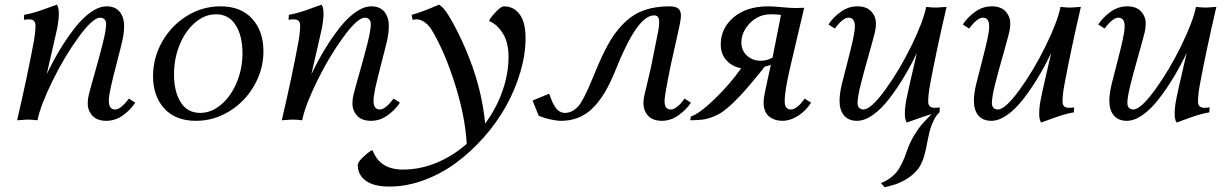

<svg xmlns="http://www.w3.org/2000/svg" viewBox="-20 -518 5285 827"><path d="M439.5 -490.7Q475.6 -490.7 495.1 -467.8Q514.6 -444.8 514.6 -404.8Q514.6 -375 505.4 -335Q499.5 -310.1 482.7 -245.8Q465.8 -181.6 457.3 -142.8Q448.7 -104 448.7 -84Q448.7 -46.4 475.6 -46.4Q500 -46.4 535.2 -93.3L562.5 -75.7Q541.5 -43.9 508.8 -20.8Q476.1 2.4 438 2.4Q398.4 2.4 378.2 -19.5Q357.9 -41.5 357.9 -72.3Q357.9 -91.3 362.3 -108.9Q370.1 -140.6 390.4 -211.7Q410.6 -282.7 423.8 -335.7Q437 -388.7 437 -414.1Q437 -427.7 429.9 -434.8Q422.9 -441.9 411.6 -441.9Q379.9 -441.9 318.8 -358.4Q257.8 -274.9 205.8 -168.9Q153.8 -63 141.6 0Q115.7 -2.9 98.1 -2.9L53.7 0Q98.1 -190.9 125 -335.9Q132.8 -378.9 132.8 -407.7Q132.8 -434.6 106 -434.6Q91.8 -434.6 83 -432.6L84 -454.1Q108.4 -458.5 130.6 -465.1Q152.8 -471.7 182.9 -482.9Q212.9 -494.1 225.1 -498Q233.4 -486.3 233.4 -459Q233.4 -429.7 224.6 -388.2Q217.3 -355 181.2 -198.2Q208.5 -255.4 238.3 -304.7Q268.1 -354 301.8 -397.2Q335.4 -440.4 371.3 -465.6Q407.2 -490.7 439.5 -490.7Z M929.2 -490.7Q1018.1 -490.7 1066.4 -437Q1114.7 -383.3 1114.7 -297.4Q1114.7 -219.2 1075.2 -149.9Q1035.6 -80.6 968.5 -39.1Q901.4 2.4 824.2 2.4Q735.4 2.4 687.3 -51Q639.2 -104.5 639.2 -189.9Q639.2 -268.6 678.2 -337.9Q717.3 -407.2 784.4 -449Q851.6 -490.7 929.2 -490.7ZM910.6 -456.5Q862.3 -456.5 820.3 -420.7Q778.3 -384.8 753.9 -325.2Q729.5 -265.6 729.5 -198.2Q729.5 -123.5 758.3 -77.6Q787.1 -31.7 842.3 -31.7Q890.1 -31.7 932.4 -67.4Q974.6 -103 999.5 -162.4Q1024.4 -221.7 1024.4 -289.1Q1024.4 -363.8 994.9 -410.2Q965.3 -456.5 910.6 -456.5Z M1579.6 -490.7Q1615.7 -490.7 1635.3 -467.8Q1654.8 -444.8 1654.8 -404.8Q1654.8 -375 1645.5 -335Q1639.6 -310.1 1622.8 -245.8Q1606 -181.6 1597.4 -142.8Q1588.9 -104 1588.9 -84Q1588.9 -46.4 1615.7 -46.4Q1640.1 -46.4 1675.3 -93.3L1702.6 -75.7Q1681.6 -43.9 1648.9 -20.8Q1616.2 2.4 1578.1 2.4Q1538.6 2.4 1518.3 -19.5Q1498 -41.5 1498 -72.3Q1498 -91.3 1502.4 -108.9Q1510.3 -140.6 1530.5 -211.7Q1550.8 -282.7 1564 -335.7Q1577.1 -388.7 1577.1 -414.1Q1577.1 -427.7 1570.1 -434.8Q1563 -441.9 1551.8 -441.9Q1520 -441.9 1459 -358.4Q1397.9 -274.9 1345.9 -168.9Q1293.9 -63 1281.7 0Q1255.9 -2.9 1238.3 -2.9L1193.8 0Q1238.3 -190.9 1265.1 -335.9Q1272.9 -378.9 1272.9 -407.7Q1272.9 -434.6 1246.1 -434.6Q1231.9 -434.6 1223.1 -432.6L1224.1 -454.1Q1248.5 -458.5 1270.8 -465.1Q1293 -471.7 1323 -482.9Q1353 -494.1 1365.2 -498Q1373.5 -486.3 1373.5 -459Q1373.5 -429.7 1364.7 -388.2Q1357.4 -355 1321.3 -198.2Q1348.6 -255.4 1378.4 -304.7Q1408.2 -354 1441.9 -397.2Q1475.6 -440.4 1511.5 -465.6Q1547.4 -490.7 1579.6 -490.7Z M1871.1 -498Q1882.8 -490.7 1892.3 -479.5Q1901.9 -468.3 1915.5 -445.8Q1973.1 -348.6 2015.1 -230.5Q2057.1 -112.3 2069.8 14.2Q2117.7 -50.8 2144 -125.2Q2170.4 -199.7 2170.4 -273.4Q2170.4 -335.9 2145.3 -375.2Q2120.1 -414.6 2087.4 -426.8L2089.4 -434.6Q2100.6 -451.7 2120.1 -471.2Q2139.6 -490.7 2150.4 -490.7Q2192.9 -490.7 2218.3 -456.3Q2243.7 -421.9 2243.7 -354Q2243.7 -282.7 2220.9 -206.1Q2198.2 -129.4 2158.7 -59.1Q2119.1 11.2 2063 74.5Q2006.8 137.7 1943.1 184.3Q1879.4 231 1805.2 258.3Q1731 285.6 1657.7 285.6Q1589.8 285.6 1555.4 260.3Q1521 234.9 1521 192.4Q1521 181.6 1540.5 162.1Q1560.1 142.6 1577.1 131.3L1585 129.4Q1615.7 212.4 1715.3 212.4Q1790 212.4 1860.4 183.1Q1930.7 153.8 1990.2 101.6Q1984.4 -13.2 1940.2 -154.1Q1896 -294.9 1839.4 -389.2Q1827.6 -409.2 1809.6 -421.9Q1791.5 -434.6 1776.4 -434.6Q1766.1 -434.6 1757.3 -432.6L1752.9 -454.1Q1795.9 -465.3 1871.1 -498Z M2783.2 -224.6Q2804.2 -326.7 2815.9 -388.2Q2819.3 -407.2 2819.3 -421.4Q2819.3 -439 2813.7 -445.3Q2808.1 -451.7 2797.4 -451.7Q2760.3 -451.7 2719 -392.3Q2677.7 -333 2628.9 -210.4Q2585.9 -103 2531 -50.3Q2476.1 2.4 2396.5 2.4Q2377.4 2.4 2349.6 -3.9Q2321.8 -10.3 2300.3 -19.5Q2278.3 -73.2 2273.9 -85L2345.7 -114.3Q2346.7 -111.8 2351.6 -98.1Q2356.4 -84.5 2360.8 -75.4Q2365.2 -66.4 2372.8 -55.2Q2380.4 -43.9 2390.9 -37.8Q2401.4 -31.7 2414.1 -31.7Q2430.7 -31.7 2445.1 -39.8Q2459.5 -47.9 2470.2 -59.8Q2481 -71.8 2493.7 -95.9Q2506.3 -120.1 2515.6 -141.1Q2524.9 -162.1 2540.5 -199.7Q2543.9 -208.5 2546.1 -213.4Q2548.3 -218.3 2551.5 -226.1Q2554.7 -233.9 2557.6 -240.7Q2585 -304.7 2612.1 -348.4Q2639.2 -392.1 2675 -425.5Q2710.9 -459 2757.3 -474.9Q2803.7 -490.7 2863.3 -490.7Q2890.1 -490.7 2901.6 -481.2Q2913.1 -471.7 2913.1 -449.2Q2913.1 -437.5 2906 -403.3Q2898.9 -369.1 2887.2 -318.1Q2875.5 -267.1 2870.6 -244.1Q2842.3 -106.9 2842.3 -84Q2842.3 -64.5 2848.9 -55.4Q2855.5 -46.4 2869.6 -46.4Q2880.4 -46.4 2892.8 -55.4Q2905.3 -64.5 2912.1 -72.3Q2918.9 -80.1 2928.7 -93.3L2956.1 -75.7Q2935.5 -44.4 2901.9 -21Q2868.2 2.4 2831.1 2.4Q2793 2.4 2772.2 -18.8Q2751.5 -40 2751.5 -75.7Q2751.5 -91.3 2755.9 -108.9Q2777.8 -199.7 2783.2 -224.6Z M3443.8 -484.4 3387.2 -243.7Q3359.9 -129.9 3359.9 -82.5Q3359.9 -46.4 3386.7 -46.4Q3397.5 -46.4 3409.4 -54.7Q3421.4 -63 3427.7 -70.3Q3434.1 -77.6 3446.3 -93.3L3473.6 -75.7Q3451.2 -40.5 3417.2 -19Q3383.3 2.4 3349.1 2.4Q3334.5 2.4 3321.3 -1.5Q3308.1 -5.4 3295.9 -13.7Q3283.7 -22 3276.4 -38.1Q3269 -54.2 3269 -76.2Q3269 -91.3 3274.4 -119.1Q3279.8 -147 3288.3 -184.1Q3296.9 -221.2 3300.3 -238.8Q3288.6 -234.4 3274.4 -231Q3231 -177.2 3202.4 -143.8Q3173.8 -110.4 3145.3 -82.3Q3116.7 -54.2 3096.9 -39.8Q3077.1 -25.4 3052.7 -15.6Q3028.3 -5.9 3006.1 -2.9Q2983.9 0 2952.6 0L2956.1 -16.6Q2991.2 -26.9 3058.6 -92Q3126 -157.2 3172.4 -224.1Q3135.3 -230.5 3109.9 -257.3Q3084.5 -284.2 3084.5 -326.7Q3084.5 -396.5 3140.1 -443.6Q3195.8 -490.7 3289.1 -490.7Q3308.6 -490.7 3346.9 -487.1Q3385.3 -483.4 3407.2 -483.4Q3419.4 -483.4 3443.8 -484.4ZM3343.8 -453.6Q3329.1 -456.5 3300.8 -456.5Q3247.1 -456.5 3210.2 -418.5Q3173.3 -380.4 3173.3 -334.5Q3173.3 -300.8 3197.3 -278.6Q3221.2 -256.3 3256.8 -256.3Q3283.7 -256.3 3307.6 -270Q3318.8 -326.2 3343.8 -453.6Z M3671.4 2.4Q3635.3 2.4 3615.7 -20.5Q3596.2 -43.5 3596.2 -83.5Q3596.2 -113.3 3605.5 -153.3Q3611.3 -178.2 3628.2 -242.4Q3645 -306.6 3653.6 -345.5Q3662.1 -384.3 3662.1 -404.3Q3662.1 -441.9 3635.3 -441.9Q3631.8 -441.9 3628.2 -440.9Q3624.5 -439.9 3621.3 -438.7Q3618.2 -437.5 3614.5 -434.8Q3610.8 -432.1 3608.2 -430.4Q3605.5 -428.7 3601.6 -424.8Q3597.7 -420.9 3595.9 -419.2Q3594.2 -417.5 3590.3 -412.8Q3586.4 -408.2 3585.2 -406.7Q3584 -405.3 3580.1 -400.4Q3576.2 -395.5 3575.7 -395L3548.3 -412.6Q3569.3 -444.3 3602.1 -467.5Q3634.8 -490.7 3672.9 -490.7Q3712.4 -490.7 3732.7 -468.8Q3752.9 -446.8 3752.9 -416Q3752.9 -397 3748.5 -379.4Q3740.7 -347.7 3720.5 -276.6Q3700.2 -205.6 3687 -152.6Q3673.8 -99.6 3673.8 -74.2Q3673.8 -60.5 3680.9 -53.5Q3688 -46.4 3699.2 -46.4Q3731 -46.4 3792 -129.9Q3853 -213.4 3905 -319.3Q3957 -425.3 3969.2 -488.3Q3995.1 -485.4 4012.7 -485.4L4057.1 -488.3Q4012.7 -297.4 3985.8 -152.3Q3978 -109.4 3978 -80.6Q3978 -53.7 4004.9 -53.7Q4019 -53.7 4027.8 -55.7L4026.9 -34.2Q4012.2 -22.9 3999.5 5.4Q3986.8 33.7 3981.4 59.6Q3978.5 72.3 3974.6 91.6Q3970.7 110.8 3968.8 121.1Q3966.8 131.3 3962.9 146.2Q3959 161.1 3955.6 169.9Q3952.1 178.7 3946.3 190.4Q3940.4 202.1 3933.6 210.7Q3926.8 219.2 3917 228.5Q3907.2 237.8 3895 246.6Q3880.4 256.8 3862.8 265.1Q3845.2 273.4 3835 276.6Q3824.7 279.8 3808.3 284.2Q3792 288.6 3791 288.6L3774.4 271Q3815.9 253.9 3840.1 225.3Q3864.3 196.8 3885.3 135.3Q3897.9 97.7 3916.7 66.4Q3935.5 35.2 3950.7 17.8Q3965.8 0.5 3992.7 -26.4Q3970.7 -20.5 3933.8 -7.3Q3897 5.9 3885.7 9.8Q3877.4 -2 3877.4 -29.3Q3877.4 -58.6 3886.2 -100.1Q3893.6 -136.2 3909.9 -206.1Q3926.3 -275.9 3929.2 -290Q3901.9 -232.9 3872.1 -183.6Q3842.3 -134.3 3808.8 -91.1Q3775.4 -47.9 3739.5 -22.7Q3703.6 2.4 3671.4 2.4Z M4250 2.4Q4213.9 2.4 4194.3 -20.5Q4174.8 -43.5 4174.8 -83.5Q4174.8 -113.3 4184.1 -153.3Q4189.9 -178.2 4206.8 -242.4Q4223.6 -306.6 4232.2 -345.5Q4240.7 -384.3 4240.7 -404.3Q4240.7 -441.9 4213.9 -441.9Q4189.5 -441.9 4154.3 -395L4127 -412.6Q4147.9 -444.3 4180.7 -467.5Q4213.4 -490.7 4251.5 -490.7Q4291 -490.7 4311.3 -468.8Q4331.5 -446.8 4331.5 -416Q4331.5 -397 4327.1 -379.4Q4319.3 -347.7 4299.1 -276.6Q4278.8 -205.6 4265.6 -152.6Q4252.4 -99.6 4252.4 -74.2Q4252.4 -60.5 4259.5 -53.5Q4266.6 -46.4 4277.8 -46.4Q4309.6 -46.4 4370.6 -129.9Q4431.6 -213.4 4483.6 -319.3Q4535.6 -425.3 4547.9 -488.3Q4573.7 -485.4 4591.3 -485.4L4635.7 -488.3Q4591.3 -297.4 4564.5 -152.3Q4556.6 -109.4 4556.6 -80.6Q4556.6 -53.7 4583.5 -53.7Q4597.7 -53.7 4606.4 -55.7L4605.5 -34.2Q4581.1 -29.8 4558.8 -23.2Q4536.6 -16.6 4506.6 -5.4Q4476.6 5.9 4464.4 9.8Q4456.1 -2 4456.1 -29.3Q4456.1 -58.6 4464.8 -100.1Q4472.2 -136.2 4488.5 -206.1Q4504.9 -275.9 4507.8 -290Q4480.5 -232.9 4450.7 -183.6Q4420.9 -134.3 4387.5 -91.1Q4354 -47.9 4318.1 -22.7Q4282.2 2.4 4250 2.4Z M4833.5 2.4Q4797.4 2.4 4777.8 -20.5Q4758.3 -43.5 4758.3 -83.5Q4758.3 -113.3 4767.6 -153.3Q4773.4 -178.2 4790.3 -242.4Q4807.1 -306.6 4815.7 -345.5Q4824.2 -384.3 4824.2 -404.3Q4824.2 -441.9 4797.4 -441.9Q4772.9 -441.9 4737.8 -395L4710.4 -412.6Q4731.4 -444.3 4764.2 -467.5Q4796.9 -490.7 4835 -490.7Q4874.5 -490.7 4894.8 -468.8Q4915 -446.8 4915 -416Q4915 -397 4910.6 -379.4Q4902.8 -347.7 4882.6 -276.6Q4862.3 -205.6 4849.1 -152.6Q4835.9 -99.6 4835.9 -74.2Q4835.9 -60.5 4843 -53.5Q4850.1 -46.4 4861.3 -46.4Q4893.1 -46.4 4954.1 -129.9Q5015.1 -213.4 5067.1 -319.3Q5119.1 -425.3 5131.3 -488.3Q5157.2 -485.4 5174.8 -485.4L5219.2 -488.3Q5174.8 -297.4 5147.9 -152.3Q5140.1 -109.4 5140.1 -80.6Q5140.1 -53.7 5167 -53.7Q5181.2 -53.7 5189.9 -55.7L5189 -34.2Q5164.6 -29.8 5142.3 -23.2Q5120.1 -16.6 5090.1 -5.4Q5060.1 5.9 5047.9 9.8Q5039.6 -2 5039.6 -29.3Q5039.6 -58.6 5048.3 -100.1Q5055.7 -136.2 5072 -206.1Q5088.4 -275.9 5091.3 -290Q5064 -232.9 5034.2 -183.6Q5004.4 -134.3 4970.9 -91.1Q4937.5 -47.9 4901.6 -22.7Q4865.7 2.4 4833.5 2.4Z"/></svg>

Font: Flanker
Style: Italic
Weight: 400
Italic angle: -12°
Designer: Flanker
Version: Version 2.027